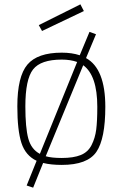

<svg xmlns="http://www.w3.org/2000/svg" viewBox="-20 -752 566 886"><path d="M265 -509Q312 -509 348 -497L393 -605L423 -594L377 -484Q466 -435 466 -259Q466 -112 425 -51.5Q384 9 265 9Q215 9 179 0L133 114L103 104L149 -10Q98 -34 79 -92Q60 -150 60 -261Q60 -399 106.5 -454Q153 -509 265 -509ZM265 -477Q168 -477 132.5 -431.5Q97 -386 97 -261Q97 -163 110.5 -113Q124 -63 164 -42L336 -466Q305 -477 265 -477ZM265 -23Q319 -23 352.5 -36.5Q386 -50 402.5 -82.5Q419 -115 424 -154Q429 -193 429 -259Q429 -404 364 -451L191 -31Q218 -23 265 -23ZM159 -636 351 -732 367 -701 174 -609Z"/></svg>

Font: TitilliumText22L Th
Style: Thin
Weight: 100
Designer: Campivisivi
Foundry: Campivisivi
Version: 1.000